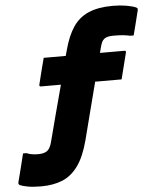

<svg xmlns="http://www.w3.org/2000/svg" viewBox="-160 -824 917 1128"><g transform="rotate(-5 299.0 -260.0)"><path d="M37 60Q69 60 87.5 47.5Q106 35 116 -2Q133 -69 156.5 -157Q180 -245 204 -335H87Q75 -335 78 -347Q86 -381 97 -424Q108 -467 117 -501H247Q252 -518 256 -534Q278 -617 313 -669Q348 -721 405 -745.5Q462 -770 547 -770Q590 -770 625.5 -764Q661 -758 683 -749Q691 -745 692 -741Q693 -737 691 -728Q688 -717 682 -692Q676 -667 668.5 -638Q661 -609 655 -586H635Q612 -591 590.5 -593Q569 -595 539 -595Q518 -595 505 -592Q492 -589 482 -582Q473 -575 467.5 -563.5Q462 -552 456 -529Q452 -516 449 -501H593Q604 -501 601 -490Q592 -455 581.5 -412.5Q571 -370 562 -335H406Q384 -252 362 -164.5Q340 -77 319 3Q294 98 255 152Q216 206 162 228Q108 250 37 250Q-11 250 -43 244Q-75 238 -89 231Q-94 227 -95 223.5Q-96 220 -94 211Q-90 196 -82.5 167Q-75 138 -67 105.5Q-59 73 -53 48H-33Q-16 55 0 57.5Q16 60 37 60Z"/></g></svg>

Font: Recursive Sn Lnr St Blk
Style: Italic
Weight: 900
Italic angle: -15°
Version: Version 1.079;hotconv 1.0.112;makeotfexe 2.5.65598; ttfautoh